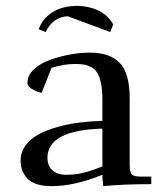

<svg xmlns="http://www.w3.org/2000/svg" viewBox="-20 -633 559 660"><path d="M50.8 -81.1Q50.8 -109.9 67.9 -133.1Q85 -156.2 112.5 -171.1Q140.1 -186 177.7 -196.5Q215.3 -207 253.2 -211.7Q291 -216.3 332 -217.8V-290Q332 -322.8 327.4 -345.5Q322.8 -368.2 315.2 -381.3Q307.6 -394.5 294.9 -401.6Q282.2 -408.7 269.5 -410.9Q256.8 -413.1 237.8 -413.1Q200.7 -413.1 157.2 -399.9L123 -314Q104 -317.9 89.1 -327.4Q74.2 -336.9 74.2 -348.1Q74.2 -373.5 96.4 -394.5Q118.7 -415.5 152.6 -427.5Q186.5 -439.5 221.9 -445.8Q257.3 -452.1 288.1 -452.1Q357.9 -452.1 391.8 -416.5Q425.8 -380.9 425.8 -294.9V-65.9Q425.8 -41 432.9 -33.4Q439.9 -25.9 464.8 -25.9H500V0Q404.8 0 335 6.8L332 -21V-32.2Q235.8 6.8 158.2 6.8Q99.6 6.8 75.2 -18.1Q50.8 -43 50.8 -81.1ZM112.8 -532.2Q123 -561 145 -579.6Q167 -598.1 191.9 -605.5Q216.8 -612.8 245.1 -612.8Q283.7 -612.8 317.4 -597.2Q351.1 -581.5 369.1 -548.8L358.9 -522.9L212.9 -577.1Q161.1 -574.2 137.2 -522.9ZM143.1 -90.8Q143.1 -63.5 159.9 -47.9Q176.8 -32.2 208 -32.2Q234.9 -32.2 261.5 -37.8Q288.1 -43.5 332 -61V-190.9Q143.1 -185.1 143.1 -90.8Z"/></svg>

Font: Dihjauti S
Style: Bold
Weight: 700
Designer: T. Christopher White
Version: Version 3.0.0